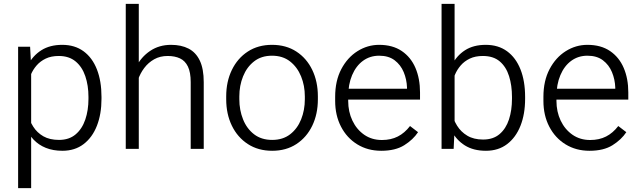

<svg xmlns="http://www.w3.org/2000/svg" viewBox="-20 -770 3307 993"><path d="M302.7 9.8Q254.4 9.8 216.8 -5.4Q179.2 -20.5 152.8 -48.8Q126.5 -77.1 110.4 -115.5Q94.2 -153.8 88.4 -200.7V-315.4Q97.7 -382.8 123.8 -432.6Q149.9 -482.4 194.1 -510.3Q238.3 -538.1 301.8 -538.1Q366.7 -538.1 412.1 -504.9Q457.5 -471.7 481.2 -411.1Q504.9 -350.6 504.9 -269V-258.8Q504.9 -180.2 481.2 -119.6Q457.5 -59.1 412.4 -24.7Q367.2 9.8 302.7 9.8ZM73.7 203.1V-528.3H135.7L141.1 -426.8V203.1ZM285.2 -46.4Q337.4 -46.4 371.1 -75Q404.8 -103.5 421.1 -151.6Q437.5 -199.7 437.5 -258.8V-269Q437.5 -328.1 421.1 -376.2Q404.8 -424.3 370.8 -452.4Q336.9 -480.5 284.2 -480.5Q244.6 -480.5 216.6 -467Q188.5 -453.6 169.4 -431.6Q150.4 -409.7 139.4 -383.3Q128.4 -356.9 123 -331.1V-182.6Q132.3 -146 151.9 -115Q171.4 -84 204.1 -65.2Q236.8 -46.4 285.2 -46.4Z M697.8 0H630.4V-750H697.8ZM653.3 -304.7Q656.2 -369.6 683.1 -422.6Q710 -475.6 756.6 -506.8Q803.2 -538.1 864.7 -538.1Q917.5 -538.1 955.3 -518.6Q993.2 -499 1013.4 -456.5Q1033.7 -414.1 1033.7 -344.7V0H966.3V-345.2Q966.3 -396 951.9 -425.8Q937.5 -455.6 910.9 -468Q884.3 -480.5 847.2 -480.5Q807.6 -480.5 777.3 -463.4Q747.1 -446.3 726.1 -418.5Q705.1 -390.6 694.1 -357.9Q683.1 -325.2 682.6 -293.9Z M1149.9 -271.5Q1149.9 -348.1 1179.2 -408.4Q1208.5 -468.8 1261.7 -503.4Q1314.9 -538.1 1386.7 -538.1Q1459.5 -538.1 1512.7 -503.4Q1565.9 -468.8 1595 -408.4Q1624 -348.1 1624 -271.5V-256.8Q1624 -180.2 1595 -119.9Q1565.9 -59.6 1512.9 -24.9Q1460 9.8 1387.7 9.8Q1315.4 9.8 1262 -24.9Q1208.5 -59.6 1179.2 -119.9Q1149.9 -180.2 1149.9 -256.8ZM1217.8 -256.8Q1217.8 -200.7 1237.1 -152.6Q1256.3 -104.5 1294.2 -75.4Q1332 -46.4 1387.7 -46.4Q1442.9 -46.4 1480.5 -75.4Q1518.1 -104.5 1537.4 -152.6Q1556.6 -200.7 1556.6 -256.8V-271.5Q1556.6 -327.1 1537.1 -375Q1517.6 -422.9 1480 -452.4Q1442.4 -481.9 1386.7 -481.9Q1331.5 -481.9 1293.9 -452.4Q1256.3 -422.9 1237.1 -375Q1217.8 -327.1 1217.8 -271.5Z M1951.7 9.8Q1881.8 9.8 1827.9 -23.4Q1773.9 -56.6 1743.7 -115Q1713.4 -173.3 1713.4 -248V-269.5Q1713.4 -352.1 1745.1 -412.4Q1776.9 -472.7 1828.9 -505.4Q1880.9 -538.1 1940.9 -538.1Q2010.7 -538.1 2057.9 -506.1Q2105 -474.1 2128.7 -418.7Q2152.3 -363.3 2152.3 -292V-254.9H1753.9V-311H2085V-317.4Q2083.5 -359.4 2067.9 -397Q2052.2 -434.6 2021 -458.3Q1989.7 -481.9 1940.9 -481.9Q1893.6 -481.9 1857.4 -455.6Q1821.3 -429.2 1801 -381.3Q1780.8 -333.5 1780.8 -269.5V-248Q1780.8 -192.4 1802.5 -146.5Q1824.2 -100.6 1863.5 -73.2Q1902.8 -45.9 1955.1 -45.9Q2002 -45.9 2037.4 -64Q2072.8 -82 2100.6 -118.2L2142.1 -86.4Q2116.7 -47.9 2070.8 -19Q2024.9 9.8 1951.7 9.8Z M2493.2 9.8Q2428.7 9.8 2384.5 -17.8Q2340.3 -45.4 2314.9 -94Q2289.6 -142.6 2281.7 -206.1V-315.4Q2291 -382.8 2316.4 -432.6Q2341.8 -482.4 2385.3 -510.3Q2428.7 -538.1 2492.2 -538.1Q2557.1 -538.1 2602.5 -504.9Q2647.9 -471.7 2671.9 -411.1Q2695.8 -350.6 2695.8 -269V-258.8Q2695.8 -180.2 2671.9 -119.6Q2647.9 -59.1 2602.8 -24.7Q2557.6 9.8 2493.2 9.8ZM2263.7 0V-750H2331.1V-102.5L2326.2 0ZM2478.5 -48.3Q2530.8 -48.3 2563.7 -76.4Q2596.7 -104.5 2612.3 -152.1Q2627.9 -199.7 2627.9 -258.8V-269Q2627.9 -328.1 2612.8 -376.2Q2597.7 -424.3 2564.7 -452.4Q2531.7 -480.5 2477.5 -480.5Q2438 -480.5 2409.9 -467Q2381.8 -453.6 2362.8 -431.6Q2343.8 -409.7 2332.8 -383.3Q2321.8 -356.9 2316.4 -331.1V-188Q2324.2 -151.9 2344 -119.9Q2363.8 -87.9 2397 -68.1Q2430.2 -48.3 2478.5 -48.3Z M3028.8 9.8Q2959 9.8 2905 -23.4Q2851.1 -56.6 2820.8 -115Q2790.5 -173.3 2790.5 -248V-269.5Q2790.5 -352.1 2822.3 -412.4Q2854 -472.7 2906 -505.4Q2958 -538.1 3018.1 -538.1Q3087.9 -538.1 3135 -506.1Q3182.1 -474.1 3205.8 -418.7Q3229.5 -363.3 3229.5 -292V-254.9H2831.1V-311H3162.1V-317.4Q3160.6 -359.4 3145 -397Q3129.4 -434.6 3098.1 -458.3Q3066.9 -481.9 3018.1 -481.9Q2970.7 -481.9 2934.6 -455.6Q2898.4 -429.2 2878.2 -381.3Q2857.9 -333.5 2857.9 -269.5V-248Q2857.9 -192.4 2879.6 -146.5Q2901.4 -100.6 2940.7 -73.2Q2980 -45.9 3032.2 -45.9Q3079.1 -45.9 3114.5 -64Q3149.9 -82 3177.7 -118.2L3219.2 -86.4Q3193.8 -47.9 3147.9 -19Q3102.1 9.8 3028.8 9.8Z"/></svg>

Font: Heebo Light
Style: Regular
Weight: 300
Designer: Oded Ezer
Foundry: Ezer Type House
Version: Version 3.100